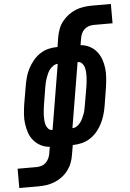

<svg xmlns="http://www.w3.org/2000/svg" viewBox="-116 -780 705 1040"><g transform="rotate(-5 236.5 -260.0)"><path d="M-54 215V110H49Q62 110 75.5 106Q89 102 99.5 92Q110 82 116 69Q122 56 124 43L130 7Q104 5 81.5 -6.5Q59 -18 43 -37Q27 -56 19 -79.5Q11 -103 7.5 -128.5Q4 -154 6 -180.5Q8 -207 12 -234L29 -333Q33 -357 39.5 -380.5Q46 -404 57.5 -426Q69 -448 85.5 -468Q102 -488 123 -502Q144 -516 168 -522Q192 -528 216 -528H219L227 -580Q231 -602 239 -624Q247 -646 261.5 -664.5Q276 -683 295.5 -697.5Q315 -712 336.5 -720.5Q358 -729 380.5 -732Q403 -735 425 -735H527V-630H425Q412 -630 398.5 -626Q385 -622 374 -612Q363 -602 357.5 -589Q352 -576 350 -563L344 -527Q370 -525 392.5 -513.5Q415 -502 430.5 -483Q446 -464 454.5 -440.5Q463 -417 466 -391.5Q469 -366 467 -339.5Q465 -313 461 -286L445 -187Q441 -163 434 -139.5Q427 -116 416 -94Q405 -72 388.5 -52Q372 -32 350.5 -18Q329 -4 305 2Q281 8 258 8H255L246 60Q243 82 234.5 104Q226 126 212 144.5Q198 163 178.5 177.5Q159 192 137 200.5Q115 209 93 212Q71 215 49 215ZM261 -83Q274 -83 285 -90.5Q296 -98 304 -108Q312 -118 317.5 -130Q323 -142 327.5 -153.5Q332 -165 334.5 -177.5Q337 -190 339 -202L356 -301Q358 -314 359.5 -327.5Q361 -341 361.5 -354.5Q362 -368 361 -381Q360 -394 356.5 -406Q353 -418 344 -427.5Q335 -437 322 -437H320ZM153 -83 212 -437Q200 -437 188.5 -429.5Q177 -422 169 -412Q161 -402 155.5 -390Q150 -378 146 -366.5Q142 -355 139 -342.5Q136 -330 134 -318L118 -219Q116 -206 114.5 -192.5Q113 -179 112.5 -165.5Q112 -152 113 -139Q114 -126 117.5 -114Q121 -102 129.5 -92.5Q138 -83 152 -83Z"/></g></svg>

Font: Iosevka SS04 Extrabold
Style: Italic
Weight: 800
Italic angle: -9°
Monospace: yes
Designer: Belleve Invis
Foundry: Belleve Invis
Version: Version 19.0.0; ttfautohint (v1.8.4)